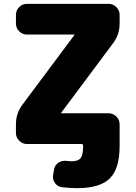

<svg xmlns="http://www.w3.org/2000/svg" viewBox="-20 -750 706 1000"><path d="M546 -730Q569 -730 586 -713Q603 -696 603 -673V-627Q603 -570 569 -525L299 -163Q299 -162 298.5 -162Q298 -162 298 -161Q298 -160 299 -160H546Q569 -160 586 -143Q603 -126 603 -103V-80V0V10Q603 129 551.5 179.5Q500 230 382 230Q345 230 302 225Q279 222 265.5 202Q252 182 257 159L262 131Q266 109 285 97Q304 85 327 88Q345 90 352 90Q387 90 400 73.5Q413 57 413 10V9Q413 0 404 0H120Q97 0 80 -17Q63 -34 63 -57V-103Q63 -160 97 -205L367 -567Q367 -568 367.5 -568Q368 -568 368 -569Q368 -570 367 -570H120Q97 -570 80 -587Q63 -604 63 -627V-673Q63 -696 80 -713Q97 -730 120 -730Z"/></svg>

Font: Rounded Mplus 1c Black
Style: Regular
Weight: 900
Version: Version 1.059.20150529